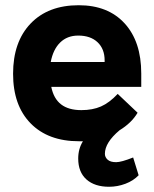

<svg xmlns="http://www.w3.org/2000/svg" viewBox="-20 -530 590 734"><path d="M520 -198H176Q185 -153 213.5 -131Q242 -109 291 -109Q334 -109 366 -123Q398 -137 430 -171L506 -99Q483 -60 437 -32Q381 15 381 58Q381 71 391.5 80.5Q402 90 424 90Q444 90 489 72L510 140Q490 161 459.5 172.5Q429 184 397 184Q342 184 310.5 156Q279 128 279 76Q279 39 297 10H282Q164 10 97 -58.5Q30 -127 30 -248Q30 -370 97 -440Q164 -510 281 -510Q393 -510 456.5 -440.5Q520 -371 520 -249ZM380 -299Q380 -343 353 -368.5Q326 -394 279 -394Q237 -394 210 -367.5Q183 -341 174 -293H380Z"/></svg>

Font: Sarabun ExtraBold
Style: Regular
Weight: 800
Version: Version 1.000; ttfautohint (v1.6)